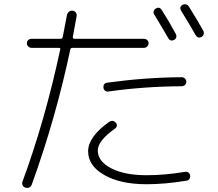

<svg xmlns="http://www.w3.org/2000/svg" viewBox="-20 -843 1040 915"><path d="M782 -661Q755 -708 715 -774Q710 -781 712.5 -789.5Q715 -798 722 -802Q740 -813 751 -795Q781 -749 818 -681Q822 -673 820 -665Q818 -657 810 -653Q792 -644 782 -661ZM850 -820Q858 -824 866.5 -822Q875 -820 880 -812Q929 -733 949 -696Q953 -688 950.5 -679.5Q948 -671 940 -667Q923 -658 912 -676Q887 -721 843 -792Q833 -810 850 -820ZM473 -425Q471 -446 491 -449Q672 -474 846 -475Q855 -475 861.5 -468.5Q868 -462 868 -453Q868 -444 861.5 -438Q855 -432 846 -432Q667 -431 497 -407Q488 -405 481 -410.5Q474 -416 473 -425ZM500 -262Q518 -274 532 -258Q538 -252 537 -244Q536 -236 529 -231Q446 -172 446 -126Q446 -74 510 -41Q574 -8 678 -8Q766 -8 861 -24Q870 -26 877.5 -21Q885 -16 886 -7Q888 2 883 9.5Q878 17 869 18Q767 35 678 35Q554 35 477 -9Q400 -53 400 -122Q400 -191 500 -262ZM101 51Q92 49 88 40.5Q84 32 87 23Q194 -267 267 -607Q269 -615 260 -615H130Q121 -615 114.5 -621.5Q108 -628 108 -637Q108 -646 114.5 -652Q121 -658 130 -658H269Q277 -658 279 -667Q294 -743 299 -771Q301 -781 308.5 -787Q316 -793 326 -792Q336 -791 341.5 -783Q347 -775 345 -765Q328 -673 327 -667Q326 -664 328.5 -661Q331 -658 334 -658H666Q675 -658 681.5 -652Q688 -646 688 -637Q688 -628 681.5 -621.5Q675 -615 666 -615H325Q317 -615 315 -607Q245 -277 132 35Q123 58 101 51Z"/></svg>

Font: Rounded Mplus 1c Light
Style: Regular
Weight: 300
Version: Version 1.059.20150529